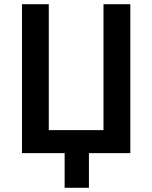

<svg xmlns="http://www.w3.org/2000/svg" viewBox="-20 -725 721 909"><path d="M286 164V0H84V-705H211V-109H470V-705H597V0H401V164Z"/></svg>

Font: Nunito Sans 7pt Condensed
Style: Bold
Weight: 700
Width: 3
Designer: Vernon Adams
Foundry: Vernon Adams
Version: Version 3.101;gftools[0.9.27]